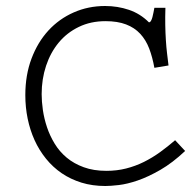

<svg xmlns="http://www.w3.org/2000/svg" viewBox="-20 -600 640 637"><path d="M594.2 -99.1Q552.2 -59.6 512 -36.4Q471.7 -13.2 436.8 -1.2Q401.9 10.7 374.3 13.9Q346.7 17.1 329.6 17.1Q286.6 17.1 250.2 5.9Q213.9 -5.4 184.6 -25.4Q155.3 -45.4 132.6 -73.5Q109.9 -101.6 94.7 -135Q79.6 -168.5 71.8 -206.3Q64 -244.1 64 -284.2Q64 -351.1 84.5 -405.5Q105 -460 140.6 -498.8Q176.3 -537.6 224.6 -558.8Q272.9 -580.1 328.6 -580.1Q370.1 -580.1 407.7 -567.4Q445.3 -554.7 474.1 -525.9Q478 -525.9 481 -531Q483.9 -536.1 485.8 -543.5Q487.8 -550.8 489.3 -559.1Q490.7 -567.4 492.2 -574.2H528.8Q527.8 -543 528.3 -516.6Q528.8 -490.2 530.3 -467Q531.7 -443.8 534.2 -423.3Q536.6 -402.8 539.1 -382.8L492.2 -375Q485.8 -410.6 474.9 -439.2Q463.9 -467.8 445.1 -488Q426.3 -508.3 398.2 -519Q370.1 -529.8 330.1 -529.8Q280.8 -529.8 241.5 -510.7Q202.1 -491.7 174.8 -458.7Q147.5 -425.8 132.8 -381.6Q118.2 -337.4 118.2 -287.6Q118.2 -263.2 122.3 -234.6Q126.5 -206.1 136 -177.7Q145.5 -149.4 161.4 -123.3Q177.2 -97.2 201.2 -77.1Q225.1 -57.1 257.8 -45.2Q290.5 -33.2 333 -33.2Q367.7 -33.2 398.4 -41Q429.2 -48.8 457.3 -62.7Q485.4 -76.7 511 -95.2Q536.6 -113.8 561 -134.8Z"/></svg>

Font: Ethiopic Sadiss
Style: Regular
Weight: 400
Designer: abass alamnehe
Foundry: Senamirmir Project
Version: Version 5.100